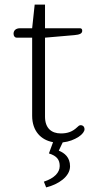

<svg xmlns="http://www.w3.org/2000/svg" viewBox="-20 -610 421 836"><path d="M181 206C234 193 285 159 285 114C285 75 261 56 236 46L253 10C281 7 303 -2 322 -14C339 -25 348 -38 348 -47C348 -59 340 -65 332 -65C325 -65 321 -61 316 -56C296 -37 275 -29 245 -29C204 -29 176 -52 176 -102V-446L303 -457C327 -459 338 -464 338 -476C338 -483 335 -487 328 -487H176V-590H131L120 -487H67C50 -487 39 -478 39 -463C39 -453 45 -446 52 -446H120V-106C120 -39 159 0 211 9L193 58C228 69 240 86 240 113C240 141 217 166 171 181Z"/></svg>

Font: Maitree Light
Style: Regular
Weight: 300
Designer: CadsonDemak Team
Foundry: CadsonDemak
Version: Version 1.000;PS 001.000;hotconv 1.0.88;makeotf.lib2.5.64775